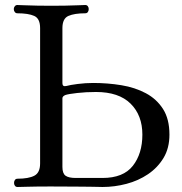

<svg xmlns="http://www.w3.org/2000/svg" viewBox="-20 -746 725 766"><path d="M50 0Q43 0 39.5 -5Q36 -10 36 -16Q36 -23 39.5 -28Q43 -33 50 -33Q94 -33 117 -45Q140 -57 140 -94V-634Q140 -672 116.5 -682.5Q93 -693 49 -693Q43 -693 39 -698Q35 -703 35 -710Q35 -716 39 -721Q43 -726 49 -726Q55 -726 77 -725Q99 -724 129 -723.5Q159 -723 185 -723Q211 -723 240.5 -723.5Q270 -724 292.5 -725Q315 -726 320 -726Q327 -726 330.5 -721Q334 -716 334 -710Q334 -703 330.5 -698Q327 -693 320 -693Q277 -693 253 -682.5Q229 -672 229 -634V-414Q229 -399 245 -403Q259 -407 290 -411Q321 -415 352 -415Q410 -415 464.5 -406Q519 -397 562 -374Q605 -351 630.5 -311Q656 -271 656 -209Q656 -155 632.5 -116Q609 -77 570.5 -51Q532 -25 484.5 -12.5Q437 0 389 0Q377 0 367 -0.5Q357 -1 338 -1Q319 -1 282.5 -1.5Q246 -2 182 -2Q124 -2 92 -1Q60 0 50 0ZM282 -36H389Q472 -36 510 -84.5Q548 -133 548 -209Q548 -286 501 -332.5Q454 -379 363 -379Q323 -379 288 -375Q253 -371 241 -367Q229 -362 229 -354V-80Q229 -54 241.5 -45Q254 -36 282 -36Z"/></svg>

Font: TsukuhouMincho
Style: Regular
Weight: 400
Designer: Iose
Foundry: Typographish
Version: Version 1.001; ttfautohint (v1.8.3)